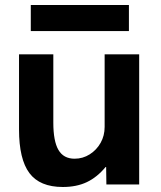

<svg xmlns="http://www.w3.org/2000/svg" viewBox="-20 -737 645 767"><path d="M231 10Q139 10 97.5 -45.5Q56 -101 56 -220V-520H193V-247Q193 -173 213.5 -138Q234 -103 278 -103Q311 -103 338.5 -120.5Q366 -138 382 -166.5Q398 -195 398 -230V-520H536V0H405L404 -70H402Q368 -29 327 -9.5Q286 10 231 10ZM103 -613V-717H495V-613Z"/></svg>

Font: M PLUS 2
Style: Bold
Weight: 700
Designer: Coji Morishita
Foundry: UNDERFOREST DESIGN
Version: Version 1.001